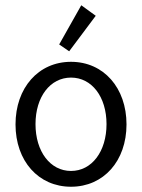

<svg xmlns="http://www.w3.org/2000/svg" viewBox="-20 -702 540 730"><path d="M243 -507 344 -642 289 -682 205 -533ZM250 8C374 8 461 -90 461 -229C461 -368 374 -467 250 -467C126 -467 39 -368 39 -229C39 -90 126 8 250 8ZM250 -52C171 -52 115 -126 115 -230C115 -334 171 -407 250 -407C329 -407 385 -334 385 -230C385 -126 329 -52 250 -52Z"/></svg>

Font: Inconsolata Thin
Style: Regular
Weight: 100
Monospace: yes
Designer: Raph Levien, Cyreal, Brenton Simpson
Foundry: Raph Levien, Cyreal, Google
Version: Version 3.100